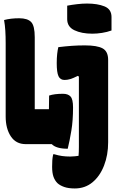

<svg xmlns="http://www.w3.org/2000/svg" viewBox="-20 -813 649 1083"><path d="M359 -781Q385 -786 415 -789.5Q445 -793 471 -793Q530 -793 569.5 -777Q609 -761 609 -717V-641Q584 -632 555.5 -627.5Q527 -623 501 -623Q440 -623 399.5 -642.5Q359 -662 359 -705ZM125 0Q70 0 41 -44Q12 -88 12 -156V-570Q12 -608 10 -640Q8 -672 3 -700Q40 -710 88 -710Q135 -710 155.5 -689Q176 -668 176 -603V-197H256Q256 -233 257 -274Q287 -284 335 -284Q364 -284 378 -268.5Q392 -253 392 -207Q392 -133 382.5 -76Q373 -19 362 26Q297 26 272 0ZM459 -557Q528 -557 559 -540Q590 -523 590 -475V-10Q590 61 567 120.5Q544 180 502 215Q460 250 402 250Q366 250 342 241.5Q318 233 304 220Q289 205 281.5 183.5Q274 162 274 128Q274 108 275 92Q276 76 280 57H286Q309 64 330 67Q351 70 377 70Q391 70 402.5 68.5Q414 67 423 66Q425 47 425 14.5Q425 -18 425 -50V-381L419 -385Q393 -372 376.5 -367Q360 -362 344 -362Q320 -362 310 -383Q300 -404 300 -457Q300 -486 302.5 -508.5Q305 -531 309 -547Q350 -552 385 -554.5Q420 -557 459 -557Z"/></svg>

Font: Recursive Mn Csl St Blk
Style: Regular
Weight: 900
Monospace: yes
Version: Version 1.079;hotconv 1.0.112;makeotfexe 2.5.65598; ttfautoh